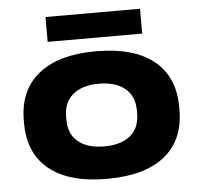

<svg xmlns="http://www.w3.org/2000/svg" viewBox="-50 -708 809 778"><g transform="rotate(-5 355.0 -319.5)"><path d="M354.5 18Q201.5 18 120.2 -47.5Q39 -113 39 -235.5V-247Q39 -369 120.2 -435Q201.5 -501 354.5 -501Q508.5 -501 589.8 -435Q671 -369 671 -247V-235.5Q671 -113 589.8 -47.5Q508.5 18 354.5 18ZM354.5 -114Q423 -114 461 -145.2Q499 -176.5 499 -235.5V-247Q499 -305.5 461 -337.2Q423 -369 354.5 -369Q287 -369 249 -337.2Q211 -305.5 211 -247V-235.5Q211 -176.5 249 -145.2Q287 -114 354.5 -114ZM163 -556V-657H547.5V-556Z"/></g></svg>

Font: Anek Latin Expanded
Style: Bold
Weight: 700
Width: 7
Designer: Yesha Goshar
Foundry: Ek Type
Version: Version 1.003